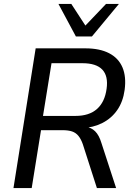

<svg xmlns="http://www.w3.org/2000/svg" viewBox="-20 -949 680 969"><path d="M48 0 160 -705H411Q483 -705 530.5 -680.5Q578 -656 598 -609Q618 -562 609 -495Q601 -436 572 -394Q543 -352 497 -328.5Q451 -305 392 -302L396 -309H412Q440 -306 460 -286.5Q480 -267 492 -227L566 0H469L398 -221Q389 -247 376 -263Q363 -279 344 -285.5Q325 -292 295 -292H187L140 0ZM197 -364H361Q430 -364 469.5 -399Q509 -434 518 -501Q527 -565 496.5 -597.5Q466 -630 396 -630H240ZM363 -765 275 -929H340L411 -820L515 -929H580L444 -765Z"/></svg>

Font: Nunito Sans 10pt SemiCondensed Medium
Style: Italic
Weight: 500
Width: 4
Italic angle: -9°
Designer: Vernon Adams
Foundry: Vernon Adams
Version: Version 3.101;gftools[0.9.27]